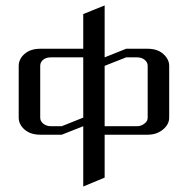

<svg xmlns="http://www.w3.org/2000/svg" viewBox="-20 -489 682 697"><path d="M47.9 -62V-250Q47.9 -274.9 69.8 -293.9Q91.3 -312 126 -312H282.2V-438L359.9 -469.2V-280.8L438 -312H516.1Q550.8 -312 571.8 -293.9Q594.2 -274.4 594.2 -250V-62Q594.2 -37.1 570.8 -18.1Q548.3 0 516.1 0H359.9V155.8L282.2 188V-30.8L204.1 0H126Q91.3 0 69.8 -18.1Q47.9 -37.1 47.9 -62ZM126 -62Q126 -48.8 137.2 -40Q148.9 -30.8 165 -30.8H204.1L282.2 -62V-280.8H165Q147.5 -280.8 137.2 -272.5Q126 -263.7 126 -250ZM359.9 -30.8H477.1Q492.2 -30.8 503.9 -40Q516.1 -48.3 516.1 -62V-250Q516.1 -263.2 504.9 -272Q494.1 -280.8 477.1 -280.8H438L359.9 -250Z"/></svg>

Font: Hhenum
Style: Regular
Weight: 400
Designer: T. Christopher White
Version: Version 1.0